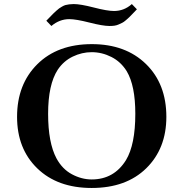

<svg xmlns="http://www.w3.org/2000/svg" viewBox="-20 -914 903 945"><path d="M64 -338.9Q64 -499 163.6 -597.9Q263.2 -696.8 432.1 -696.8Q598.1 -696.8 698.5 -598.9Q798.8 -501 798.8 -338.9Q798.8 -183.1 700 -85.9Q601.1 11.2 431.2 11.2Q263.2 11.2 163.6 -85.2Q64 -181.6 64 -338.9ZM208 -812Q212.9 -816.9 224.9 -829.3Q236.8 -841.8 241.5 -846.4Q246.1 -851.1 256.1 -860.1Q266.1 -869.1 271 -872.6Q275.9 -876 285.4 -881.6Q294.9 -887.2 302.5 -889.2Q310.1 -891.1 320.6 -892.6Q331.1 -894 342.8 -894Q376 -894 441.9 -877Q507.8 -859.9 541 -859.9Q590.8 -859.9 628.9 -894L653.8 -868.2Q647.9 -862.3 634.5 -848.1Q621.1 -834 616 -829.1Q610.8 -824.2 599.9 -814.7Q588.9 -805.2 582 -802Q575.2 -798.8 564.7 -793.9Q554.2 -789.1 543.2 -787.6Q532.2 -786.1 519 -786.1Q485.8 -786.1 419.9 -803Q354 -819.8 320.8 -819.8Q272.9 -819.8 232.9 -786.1ZM216.8 -354Q216.8 -211.9 257.8 -134.8Q286.6 -81.5 334.2 -56.2Q381.8 -30.8 431.2 -30.8Q541 -30.8 600.1 -126Q646 -202.1 646 -354Q646 -492.2 604 -563Q575.2 -609.9 528.6 -633.5Q481.9 -657.2 431.2 -657.2Q383.3 -657.2 338.1 -635.5Q293 -613.8 264.2 -570.8Q216.8 -498 216.8 -354Z"/></svg>

Font: CMU Serif
Style: Bold
Weight: 700
Version: Version 0.7.0